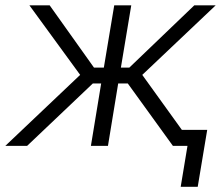

<svg xmlns="http://www.w3.org/2000/svg" viewBox="-39 -556 846 732"><path d="M-18.6 0 266.6 -270.5 73.2 -535.6H150.4L319.3 -298.3H356.9L396.5 -535.6H461.4L421.9 -298.3H454.1L701.7 -535.6H783.2L503.4 -270.5L698.2 0H620.1L448.2 -237.8H411.6L372.6 0H307.6L346.7 -237.8H314.9L64.5 0ZM649.9 156.2 675.8 0H633.8L644 -61H751L714.8 156.2Z"/></svg>

Font: Inter 20pt Light
Style: Italic
Weight: 300
Italic angle: -9.3988°
Version: Version 4.001;git-66647c0bb